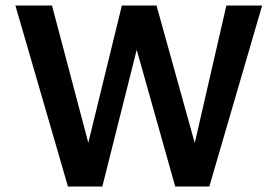

<svg xmlns="http://www.w3.org/2000/svg" viewBox="-20 -678 1008 698"><path d="M803 -658H933L741 0H617L477 -497L352 0H227L36 -658H169L301 -159L423 -658H549L688 -158Z"/></svg>

Font: EauTest
Style: Bold
Weight: 700
Designer: Christian Thalmann (Catharsis Fonts)
Version: Version 0.001;PS 000.001;hotconv 1.0.88;makeotf.lib2.5.64775